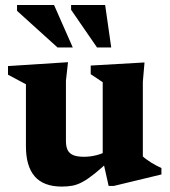

<svg xmlns="http://www.w3.org/2000/svg" viewBox="-20 -710 659 744"><path d="M235.5 -163.5Q235.5 -141 242.5 -127.8Q249.5 -114.5 264.8 -108.5Q280 -102.5 305.5 -102.5Q330.5 -102.5 354.5 -108.8Q378.5 -115 396 -126L412.5 -95.5Q374.5 -59.5 347.8 -38Q321 -16.5 300.2 -5.2Q279.5 6 260.8 9.5Q242 13 220 13Q149 13 114.8 -26.2Q80.5 -65.5 80.5 -143V-383.5L11 -420.5V-454L243.5 -469L235.5 -397ZM401 10.5 378 -92V-391.5L331.5 -422.5V-456L540 -468L533.5 -393V-104Q538.5 -99 547 -92.8Q555.5 -86.5 565.5 -80.2Q575.5 -74 585.8 -68.5Q596 -63 605.5 -59V-34L421 10.5ZM262 -526H203L46 -668V-690.5H189.5ZM411 -526H356L255.5 -672V-690.5H387.5Z"/></svg>

Font: Newsreader
Style: Bold
Weight: 700
Designer: Hugues Gentile
Foundry: Production Type
Version: Version 1.003